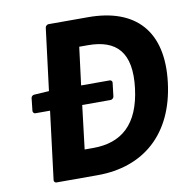

<svg xmlns="http://www.w3.org/2000/svg" viewBox="-77 -742 811 829"><g transform="rotate(-10 328.5 -327.5)"><path d="M249 -107 272 -298H397C402 -298 410 -303 411 -311L418 -370C419 -375 415 -382 407 -382H282L303 -548H341C466 -548 528 -485 509 -330C490 -174 411 -107 287 -107ZM189 -667C184 -667 176 -662 175 -654L141 -382L76 -378C70 -378 63 -373 62 -366L56 -311C55 -306 59 -298 67 -298H131L94 0C93 5 97 12 105 12H285C486 12 626 -107 653 -330C680 -552 570 -667 363 -667Z"/></g></svg>

Font: Falling Sky
Style: BdObl
Weight: 700
Designer: Paul D. Hunt
Foundry: Adobe Systems Incorporated
Version: Version 1.02